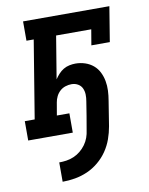

<svg xmlns="http://www.w3.org/2000/svg" viewBox="-84 -591 667 861"><g transform="rotate(-10 250.0 -160.5)"><path d="M131 209V121Q147 121 164 118.5Q181 116 197.5 109Q214 102 228 90.5Q242 79 252.5 64.5Q263 50 269 33.5Q275 17 277 0Q283 -32 288 -64Q293 -96 298 -127Q301 -143 300.5 -158.5Q300 -174 294 -187Q288 -200 275 -207.5Q262 -215 246 -215Q232 -215 218 -210.5Q204 -206 193 -196Q182 -186 175.5 -172.5Q169 -159 167 -146L157 -88H214V0H11V-88H56L114 -442H81V-530H474L448 -371H364L376 -442H216L184 -248Q192 -260 202 -271Q212 -282 224.5 -289.5Q237 -297 251.5 -300Q266 -303 279 -303Q302 -303 323 -296Q344 -289 360 -275.5Q376 -262 385.5 -243Q395 -224 399 -202.5Q403 -181 402 -158.5Q401 -136 397 -113L379 0Q374 29 364 57Q354 85 337 110Q320 135 296 155Q272 175 244.5 187Q217 199 188 204Q159 209 131 209Z"/></g></svg>

Font: Iosevka Slab Semibold Oblique
Style: Regular
Weight: 600
Italic angle: -9°
Monospace: yes
Designer: Belleve Invis
Foundry: Belleve Invis
Version: Version 11.1.1; ttfautohint (v1.8.3)